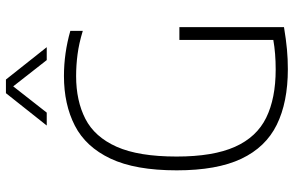

<svg xmlns="http://www.w3.org/2000/svg" viewBox="-192 -792 990 647"><g transform="rotate(-90 303.5 -469.0)"><path d="M393.5 5.5Q282 5.5 206.2 -31.8Q130.5 -69 91.5 -151.2Q52.5 -233.5 52.5 -369Q52.5 -508.5 92 -592Q131.5 -675.5 203 -712.2Q274.5 -749 370.5 -749Q447 -749 522.5 -727.5V-685.5Q480 -698.5 443.2 -703.2Q406.5 -708 370 -708Q287 -708 226 -676.8Q165 -645.5 132 -571.5Q99 -497.5 99 -369.5Q99 -246 131.8 -172.8Q164.5 -99.5 229.8 -67.5Q295 -35.5 392.5 -35.5Q447 -35.5 492 -43.5V-360H535V-7.5Q493 -0.5 460.2 2.5Q427.5 5.5 393.5 5.5ZM203.5 -807 312.5 -944.5H358.5L467.5 -807H424L335.5 -920L247 -807Z"/></g></svg>

Font: Encode Sans Semi Condensed ExtraLight
Style: Regular
Weight: 200
Width: 4
Designer: Multiple Designers
Foundry: Impallari Type
Version: Version 3.000; ttfautohint (v1.8.3) -l 8 -r 50 -G 200 -x 14 